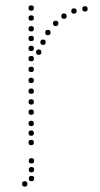

<svg xmlns="http://www.w3.org/2000/svg" viewBox="-20 -540 373 714"><path d="M97 68Q87 68 87 58Q87 48 97 48Q107 48 107 58Q107 68 97 68ZM97 101Q87 101 87 91Q87 81 97 81Q107 81 107 91Q107 101 97 101ZM97 134Q87 134 87 124Q87 114 97 114Q107 114 107 124Q107 134 97 134ZM72 154Q62 154 62 144Q62 134 72 134Q82 134 82 144Q82 154 72 154ZM96 -231Q86 -231 86 -241Q86 -251 96 -251Q106 -251 106 -241Q106 -231 96 -231ZM96 -191Q86 -191 86 -201Q86 -211 96 -211Q106 -211 106 -201Q106 -191 96 -191ZM96 -151Q86 -151 86 -161Q86 -171 96 -171Q106 -171 106 -161Q106 -151 96 -151ZM96 -113Q86 -113 86 -123Q86 -133 96 -133Q106 -133 106 -123Q106 -113 96 -113ZM96 -71Q86 -71 86 -81Q86 -91 96 -91Q106 -91 106 -81Q106 -71 96 -71ZM96 -35Q86 -35 86 -45Q86 -55 96 -55Q106 -55 106 -45Q106 -35 96 -35ZM96 0Q86 0 86 -10Q86 -20 96 -20Q106 -20 106 -10Q106 0 96 0ZM96 -500Q86 -500 86 -510Q86 -520 96 -520Q106 -520 106 -510Q106 -500 96 -500ZM96 -387Q86 -387 86 -397Q86 -407 96 -407Q106 -407 106 -397Q106 -387 96 -387ZM96 -350Q86 -350 86 -360Q86 -370 96 -370Q106 -370 106 -360Q106 -350 96 -350ZM96 -312Q86 -312 86 -322Q86 -332 96 -332Q106 -332 106 -322Q106 -312 96 -312ZM96 -272Q86 -272 86 -282Q86 -292 96 -292Q106 -292 106 -282Q106 -272 96 -272ZM96 -423Q86 -423 86 -433Q86 -443 96 -443Q106 -443 106 -433Q106 -423 96 -423ZM96 -463Q86 -463 86 -473Q86 -483 96 -483Q106 -483 106 -473Q106 -463 96 -463ZM296 -497Q286 -497 286 -507Q286 -517 296 -517Q306 -517 306 -507Q306 -497 296 -497ZM255 -489Q245 -489 245 -499Q245 -509 255 -509Q265 -509 265 -499Q265 -489 255 -489ZM218 -470Q208 -470 208 -480Q208 -490 218 -490Q228 -490 228 -480Q228 -470 218 -470ZM187 -443Q177 -443 177 -453Q177 -463 187 -463Q197 -463 197 -453Q197 -443 187 -443ZM158 -409Q148 -409 148 -419Q148 -429 158 -429Q168 -429 168 -419Q168 -409 158 -409ZM140 -373Q130 -373 130 -383Q130 -393 140 -393Q150 -393 150 -383Q150 -373 140 -373ZM124 -336Q114 -336 114 -346Q114 -356 124 -356Q134 -356 134 -346Q134 -336 124 -336Z"/></svg>

Font: Raleway Dots 
Style: Regular
Weight: 400
Version: Version 1.000